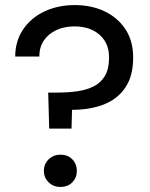

<svg xmlns="http://www.w3.org/2000/svg" viewBox="-20 -732 593 757"><path d="M174 -225 170 -367H206Q247 -367 283.5 -372Q320 -377 348.5 -391Q377 -405 393.5 -432.5Q410 -460 410 -505Q410 -544 392.5 -571.5Q375 -599 344.5 -613.5Q314 -628 274 -628Q234 -628 202.5 -613.5Q171 -599 153 -572.5Q135 -546 135 -509H40Q40 -569 70.5 -615Q101 -661 154.5 -686.5Q208 -712 275 -712Q341 -712 393 -687Q445 -662 475 -616Q505 -570 505 -505Q505 -432 474 -386.5Q443 -341 389 -320Q335 -299 264 -299L262 -225ZM218 5Q190 5 171.5 -13.5Q153 -32 153 -58Q153 -85 171.5 -103.5Q190 -122 218 -122Q248 -122 265.5 -103.5Q283 -85 283 -58Q283 -32 265.5 -13.5Q248 5 218 5Z"/></svg>

Font: DM Sans 9pt Medium
Style: Regular
Weight: 500
Version: Version 4.004;gftools[0.9.30]